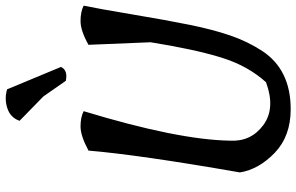

<svg xmlns="http://www.w3.org/2000/svg" viewBox="-204 -841 1045 677"><g transform="rotate(-90 318.5 -502.5)"><path d="M342 -1000 421 -810Q409 -785 372 -793L317 -872L231 -956Q242 -988 275 -999Q308 -1010 342 -1000ZM272 0Q177 0 118.5 -56Q60 -112 49 -179Q111 -534 126 -713Q178 -741 211 -741Q244 -741 265 -730Q164 -398 161 -214Q157 -140 216 -96.5Q275 -53 367 -87Q425 -151 454 -244.5Q483 -338 508 -494L499 -713Q549 -741 582.5 -741Q616 -741 637 -730Q626 -677 606 -557.5Q586 -438 569.5 -356.5Q553 -275 532 -213.5Q511 -152 477 -100Q411 0 272 0Z"/></g></svg>

Font: Tillana Medium
Style: Regular
Weight: 500
Designer: Lipi Raval (Devanagari, Latin), Jonny Pinhorn (Latin)
Foundry: Indian Type Foundry
Version: Version 2.003;PS 1.0;hotconv 1.0.79;makeotf.lib2.5.61930; tt